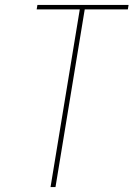

<svg xmlns="http://www.w3.org/2000/svg" viewBox="-20 -755 540 775"><path d="M184 0 302 -717H128L131 -735H499L496 -717H322L204 0Z"/></svg>

Font: Iosevka Term Curly Thin
Style: Italic
Weight: 100
Italic angle: -9°
Designer: Belleve Invis
Foundry: Belleve Invis
Version: Version 32.3.0